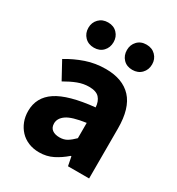

<svg xmlns="http://www.w3.org/2000/svg" viewBox="-173 -823 873 945"><g transform="rotate(30 263.5 -350.0)"><path d="M166 -569Q134 -569 114 -589.5Q94 -610 94 -641Q94 -671 114 -691.5Q134 -712 166 -712Q198 -712 217.5 -691.5Q237 -671 237 -641Q237 -610 217.5 -589.5Q198 -569 166 -569ZM384 -569Q352 -569 332.5 -589.5Q313 -610 313 -641Q313 -671 332.5 -691.5Q352 -712 384 -712Q416 -712 436 -691.5Q456 -671 456 -641Q456 -610 436 -589.5Q416 -569 384 -569ZM190 12Q156 12 128.5 0.5Q101 -11 82 -31.5Q63 -52 52.5 -79Q42 -106 42 -138Q42 -216 108 -260Q174 -304 321 -319Q319 -352 301.5 -371.5Q284 -391 243 -391Q211 -391 179.5 -379Q148 -367 112 -346L59 -443Q107 -472 159.5 -490Q212 -508 271 -508Q367 -508 417.5 -453.5Q468 -399 468 -284V0H348L338 -51H334Q302 -23 267 -5.5Q232 12 190 12ZM240 -102Q265 -102 283 -113Q301 -124 321 -144V-231Q243 -220 213 -199Q183 -178 183 -149Q183 -125 198.5 -113.5Q214 -102 240 -102Z"/></g></svg>

Font: TypoPRO Source Sans Pro
Style: Bold
Weight: 700
Designer: Paul D. Hunt
Foundry: Adobe Systems Incorporated
Version: Version 2.020;PS 2.000;hotconv 1.0.86;makeotf.lib2.5.63406